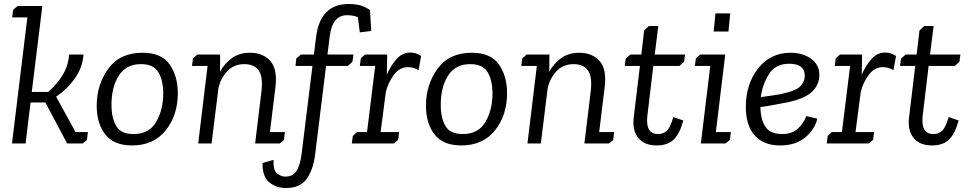

<svg xmlns="http://www.w3.org/2000/svg" viewBox="-20 -718 4845 961"><path d="M46 -669 68 -688H192L139 -258H221Q267 -298 294.5 -344Q322 -390 326 -445H398Q394 -383 356.5 -328.5Q319 -274 261 -234L358 -57H420L415 -17L394 0H316L207 -205H133L108 0H40L117 -631H41Z M464 -189Q464 -294 522 -374Q580 -454 693 -454Q789 -454 829.5 -395Q870 -336 870 -252Q870 -141 809.5 -65.5Q749 10 641 10Q550 10 507 -45Q464 -100 464 -189ZM538 -193Q538 -128 561.5 -87.5Q585 -47 648 -47Q726 -47 761.5 -107.5Q797 -168 797 -250Q797 -315 773 -356Q749 -397 685 -397Q612 -397 575 -340Q538 -283 538 -193Z M968 -445H1082L1081 -359Q1105 -402 1142 -428Q1179 -454 1231 -454Q1295 -454 1332 -414Q1369 -374 1359 -285L1331 -57H1406L1401 -17L1380 0H1257L1289 -264Q1297 -336 1274 -366.5Q1251 -397 1203 -397Q1149 -397 1115.5 -359.5Q1082 -322 1073 -274L1039 0H972L1019 -388H941L946 -426Z M1725 -698Q1754 -698 1780 -692Q1806 -686 1832 -667L1838 -563L1781 -556L1771 -632Q1758 -638 1743 -640Q1728 -642 1717 -642Q1643 -642 1630 -534L1619 -445H1749L1744 -409L1721 -388H1612L1557 58Q1547 133 1514.5 178Q1482 223 1412 223Q1362 223 1327.5 194.5Q1293 166 1294 98L1349 82Q1347 137 1368 151.5Q1389 166 1408 166Q1446 166 1464 137.5Q1482 109 1489 57L1544 -388H1459L1463 -425L1486 -445H1551L1562 -531Q1582 -698 1725 -698Z M1973 -18 1952 0H1741L1746 -38L1767 -57H1817L1858 -388H1781L1786 -426L1807 -445H1918L1916 -344Q1935 -388 1964 -421.5Q1993 -455 2034 -455Q2062 -455 2088 -438L2075 -367Q2048 -382 2022 -382Q1980 -382 1951 -343Q1922 -304 1911 -256L1885 -57H1978Z M2112 -189Q2112 -294 2170 -374Q2228 -454 2341 -454Q2437 -454 2477.5 -395Q2518 -336 2518 -252Q2518 -141 2457.5 -65.5Q2397 10 2289 10Q2198 10 2155 -45Q2112 -100 2112 -189ZM2186 -193Q2186 -128 2209.5 -87.5Q2233 -47 2296 -47Q2374 -47 2409.5 -107.5Q2445 -168 2445 -250Q2445 -315 2421 -356Q2397 -397 2333 -397Q2260 -397 2223 -340Q2186 -283 2186 -193Z M2616 -445H2730L2729 -359Q2753 -402 2790 -428Q2827 -454 2879 -454Q2943 -454 2980 -414Q3017 -374 3007 -285L2979 -57H3054L3049 -17L3028 0H2905L2937 -264Q2945 -336 2922 -366.5Q2899 -397 2851 -397Q2797 -397 2763.5 -359.5Q2730 -322 2721 -274L2687 0H2620L2667 -388H2589L2594 -426Z M3112 -425 3135 -445H3190L3204 -565L3228 -588H3275L3257 -445H3409L3404 -409L3381 -388H3250L3220 -137Q3210 -47 3275 -47Q3297 -47 3315.5 -61.5Q3334 -76 3350 -132L3400 -115Q3383 -50 3352.5 -20Q3322 10 3267 10Q3205 10 3174.5 -28Q3144 -66 3152 -131L3183 -388H3107Z M3552 -560 3561 -651H3635L3626 -560ZM3463 -426 3484 -445H3610L3563 -57H3638L3633 -17L3611 0H3488L3535 -388H3458Z M3895 -47Q3941 -47 3970.5 -71.5Q4000 -96 4016 -137L4071 -124Q4057 -68 4009 -29Q3961 10 3884 10Q3803 10 3758 -39.5Q3713 -89 3713 -183Q3713 -297 3774.5 -375.5Q3836 -454 3938 -454Q3997 -454 4039 -424.5Q4081 -395 4081 -343Q4081 -294 4044.5 -259Q4008 -224 3922 -206Q3891 -200 3856.5 -193.5Q3822 -187 3786 -182Q3787 -119 3811.5 -83Q3836 -47 3895 -47ZM3893 -248Q3969 -265 3988.5 -289Q4008 -313 4008 -337Q4008 -371 3987 -385Q3966 -399 3931 -399Q3861 -399 3828.5 -347Q3796 -295 3788 -232Q3856 -241 3893 -248Z M4350 -18 4329 0H4118L4123 -38L4144 -57H4194L4235 -388H4158L4163 -426L4184 -445H4295L4293 -344Q4312 -388 4341 -421.5Q4370 -455 4411 -455Q4439 -455 4465 -438L4452 -367Q4425 -382 4399 -382Q4357 -382 4328 -343Q4299 -304 4288 -256L4262 -57H4355Z M4490 -425 4513 -445H4568L4582 -565L4606 -588H4653L4635 -445H4787L4782 -409L4759 -388H4628L4598 -137Q4588 -47 4653 -47Q4675 -47 4693.5 -61.5Q4712 -76 4728 -132L4778 -115Q4761 -50 4730.5 -20Q4700 10 4645 10Q4583 10 4552.5 -28Q4522 -66 4530 -131L4561 -388H4485Z"/></svg>

Font: Zilla Slab Regular
Style: Italic
Weight: 400
Italic angle: -6°
Designer: Typotheque.com
Foundry: Typotheque type foundry
Version: Version 1.1; 2017; ttfautohint (v1.6)